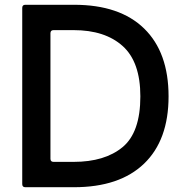

<svg xmlns="http://www.w3.org/2000/svg" viewBox="-20 -783 770 803"><path d="M86 0Q73 0 73 -13V-750Q73 -763 86 -763H290Q481 -763 583 -663.5Q685 -564 685 -380Q685 -197 582.5 -98.5Q480 0 289 0ZM288 -106Q418 -106 492.5 -167.5Q567 -229 567 -380Q567 -524 493 -590.5Q419 -657 288 -657H204Q191 -657 191 -644V-119Q191 -106 204 -106Z"/></svg>

Font: Open Sauce Two Medium
Style: Regular
Weight: 500
Designer: Alfredo Marco Pradil
Foundry: Creative Sauce Fz LLC
Version: Version 1.477